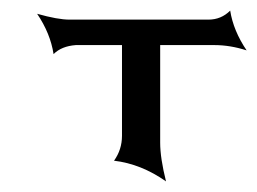

<svg xmlns="http://www.w3.org/2000/svg" viewBox="-20 -342 485 362"><path d="M210 -257H123Q96 -255 81 -240Q75 -279 50 -316Q89 -305 111 -305H373Q397 -305 414 -322Q420 -284 445 -247Q414 -257 384 -257H282V-73Q282 -44 293 0Q246 -33 195 -39Q210 -60 210 -86Z"/></svg>

Font: RIT Indira
Style: Bold
Weight: 700
Designer: Sudheer S
Version: 0.9